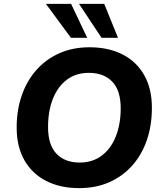

<svg xmlns="http://www.w3.org/2000/svg" viewBox="-20 -960 836 991"><path d="M388 11Q291 11 218.5 -26Q146 -63 106 -133Q66 -203 66 -302Q66 -392 92.5 -468Q119 -544 168.5 -599.5Q218 -655 287 -685.5Q356 -716 442 -716Q540 -716 612.5 -679Q685 -642 724.5 -572Q764 -502 764 -404Q764 -313 738 -237Q712 -161 662.5 -105.5Q613 -50 544 -19.5Q475 11 388 11ZM391 -121Q458 -121 505.5 -157Q553 -193 578 -256.5Q603 -320 603 -401Q603 -494 559 -539Q515 -584 439 -584Q372 -584 325 -548.5Q278 -513 253 -450Q228 -387 228 -304Q228 -212 271.5 -166.5Q315 -121 391 -121ZM504 -765 388 -940H518L589 -765ZM346 -765 217 -940H347L430 -765Z"/></svg>

Font: Nunito Sans 12pt ExtraLight 12pt ExtraBold
Style: Italic
Weight: 800
Italic angle: -9°
Version: Version 3.101;gftools[0.9.27]